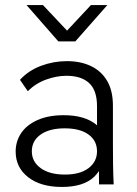

<svg xmlns="http://www.w3.org/2000/svg" viewBox="-20 -730 541 760"><path d="M372 0 371 -174 364 -193V-310Q364 -372 333 -401Q302 -430 243 -430Q204 -430 162.5 -415Q121 -400 90 -369L59 -414Q93 -451 142.5 -469.5Q192 -488 245 -488Q299 -488 340 -468.5Q381 -449 404 -410Q427 -371 427 -311V-159Q427 -119 427.5 -79.5Q428 -40 430 0ZM225 10Q141 10 91.5 -28.5Q42 -67 42 -130Q42 -171 64 -203.5Q86 -236 129 -255Q172 -274 232 -274Q315 -274 360.5 -237Q406 -200 406 -139H394Q394 -69 352 -29.5Q310 10 225 10ZM237 -39Q297 -39 330.5 -64.5Q364 -90 364 -131Q364 -173 330.5 -197.5Q297 -222 236 -222Q176 -222 141 -197.5Q106 -173 106 -131Q106 -90 141 -64.5Q176 -39 237 -39ZM211 -566 85 -710H150L264 -589H227L340 -710H405L278 -566Z"/></svg>

Font: SUSE Light
Style: Regular
Weight: 300
Designer: Rene Bieder
Foundry: SUSE
Version: Version 1.000